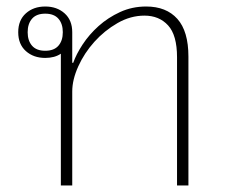

<svg xmlns="http://www.w3.org/2000/svg" viewBox="-20 -570 711 590"><path d="M167 -405Q148 -392 119 -392Q83 -392 59.5 -413Q36 -434 36 -471Q36 -508 59.5 -529Q83 -550 119 -550Q155 -550 178.5 -529Q202 -508 202 -471V-377H205Q214 -403 234 -433.5Q254 -464 283 -490Q312 -516 349 -533Q386 -550 429 -550Q491 -550 525 -512Q559 -474 559 -396V0H524V-394Q524 -462 496.5 -492Q469 -522 424 -522Q381 -522 341 -499Q301 -476 270 -441.5Q239 -407 220.5 -366Q202 -325 202 -289V0H167ZM119 -414Q146 -414 159.5 -429.5Q173 -445 173 -471Q173 -497 159.5 -512.5Q146 -528 119 -528Q92 -528 78.5 -512.5Q65 -497 65 -471Q65 -445 78.5 -429.5Q92 -414 119 -414Z"/></svg>

Font: IBM Plex Sans Thai Looped ExtraLight
Style: Regular
Weight: 200
Designer: Mike Abbink, Paul van der Laan, Pieter van Rosmalen, Ben Mitchell, Mark Frömberg
Foundry: Bold Monday
Version: Version 1.0